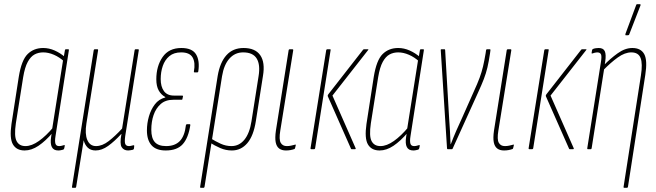

<svg xmlns="http://www.w3.org/2000/svg" viewBox="-20 -715 3144 920"><path d="M98 6Q59 6 42 -23Q25 -52 35 -121L70 -347Q83 -427 112.5 -456Q142 -485 187 -485Q215 -485 242 -473Q269 -461 292 -441L288 -420Q265 -441 238.5 -452.5Q212 -464 187 -464Q164 -464 145.5 -454Q127 -444 113 -418.5Q99 -393 91 -345L56 -124Q47 -63 59.5 -39Q72 -15 102 -15Q132 -15 166.5 -39.5Q201 -64 236 -106L233 -80Q198 -39 164.5 -16.5Q131 6 98 6ZM259 6Q215 6 225 -59L229 -85V-91L283 -432L285 -439L291 -474Q292 -479 295 -479H307Q311 -479 310 -474L246 -63Q242 -39 245.5 -27Q249 -15 263 -15Q270 -15 275.5 -16.5Q281 -18 288 -20Q291 -21 290 -15L288 -5Q287 0 283 2Q278 3 272.5 4.5Q267 6 259 6Z M329 185Q324 185 325 180L429 -474Q430 -479 434 -479H446Q451 -479 450 -474L394 -123Q386 -73 398.5 -44Q411 -15 440 -15Q470 -15 501 -39Q532 -63 565 -99L625 -474Q626 -479 629 -479H641Q646 -479 645 -474L580 -63Q576 -34 580.5 -24.5Q585 -15 598 -15Q604 -15 609 -16.5Q614 -18 619 -19Q624 -20 623 -14L622 -4Q621 2 615 3Q609 4 604 5Q599 6 594 6Q573 6 563 -10Q553 -26 562 -73H561Q529 -38 498.5 -16Q468 6 438 6Q414 6 400 -8Q386 -22 381 -43L345 180Q344 185 341 185Z M774 6Q728 6 706 -19Q684 -44 684 -90Q684 -124 693.5 -157Q703 -190 722 -215Q741 -240 772 -248V-250Q752 -261 740.5 -281.5Q729 -302 729 -335Q729 -398 759 -441.5Q789 -485 849 -485Q901 -485 919.5 -454.5Q938 -424 930 -372Q929 -368 925 -368H912Q909 -368 909 -372Q917 -415 903 -439.5Q889 -464 848 -464Q813 -464 791.5 -446Q770 -428 760 -399Q750 -370 750 -336Q750 -300 765.5 -278.5Q781 -257 814 -257H853Q857 -257 857 -254L854 -240Q854 -237 851 -237H811Q773 -237 750 -216.5Q727 -196 716 -164Q705 -132 705 -93Q705 -53 722 -34Q739 -15 776 -15Q818 -15 841.5 -39Q865 -63 871 -116Q873 -120 876 -120H889Q892 -120 892 -116Q883 -55 856 -24.5Q829 6 774 6Z M943 185Q938 185 939 180L1023 -351Q1034 -416 1065 -450.5Q1096 -485 1147 -485Q1203 -485 1227 -450.5Q1251 -416 1240 -351L1206 -135Q1195 -64 1165 -29Q1135 6 1091 6Q1062 6 1035.5 -5.5Q1009 -17 984 -33L988 -53Q1012 -38 1037 -26.5Q1062 -15 1089 -15Q1126 -15 1151 -45.5Q1176 -76 1185 -134L1219 -350Q1228 -405 1210 -434.5Q1192 -464 1145 -464Q1106 -464 1079.5 -434.5Q1053 -405 1044 -350L960 180Q959 185 955 185Z M1350 6Q1330 6 1317.5 -3.5Q1305 -13 1301 -33.5Q1297 -54 1302 -89L1363 -474Q1364 -479 1369 -479H1380Q1386 -479 1385 -474L1323 -89Q1316 -47 1325 -31Q1334 -15 1354 -15Q1365 -15 1374 -17Q1383 -19 1391 -21Q1398 -25 1397 -18L1394 -6Q1393 -2 1391 -1Q1383 2 1372.5 4Q1362 6 1350 6Z M1666 0Q1663 0 1662 -2L1551 -253Q1549 -258 1553 -263L1720 -477Q1722 -479 1725 -479H1742Q1748 -479 1743 -474L1573 -257L1684 -5Q1686 0 1680 0ZM1473 0Q1467 0 1468 -5L1543 -474Q1544 -479 1549 -479H1560Q1566 -479 1564 -474L1490 -5Q1489 0 1484 0Z M1799 6Q1760 6 1743 -23Q1726 -52 1736 -121L1771 -347Q1784 -427 1813.5 -456Q1843 -485 1888 -485Q1916 -485 1943 -473Q1970 -461 1993 -441L1989 -420Q1966 -441 1939.5 -452.5Q1913 -464 1888 -464Q1865 -464 1846.5 -454Q1828 -444 1814 -418.5Q1800 -393 1792 -345L1757 -124Q1748 -63 1760.5 -39Q1773 -15 1803 -15Q1833 -15 1867.5 -39.5Q1902 -64 1937 -106L1934 -80Q1899 -39 1865.5 -16.5Q1832 6 1799 6ZM1960 6Q1916 6 1926 -59L1930 -85V-91L1984 -432L1986 -439L1992 -474Q1993 -479 1996 -479H2008Q2012 -479 2011 -474L1947 -63Q1943 -39 1946.5 -27Q1950 -15 1964 -15Q1971 -15 1976.5 -16.5Q1982 -18 1989 -20Q1992 -21 1991 -15L1989 -5Q1988 0 1984 2Q1979 3 1973.5 4.5Q1968 6 1960 6Z M2126 0Q2122 0 2122 -4L2092 -474Q2091 -479 2096 -479H2110Q2113 -479 2113 -475L2132 -149Q2134 -118 2136 -88Q2138 -58 2139 -24H2140Q2153 -58 2166.5 -89Q2180 -120 2195 -152L2251 -278Q2268 -315 2278 -342Q2288 -369 2294.5 -396.5Q2301 -424 2307 -460L2309 -474Q2310 -479 2313 -479H2327Q2331 -479 2330 -474L2328 -459Q2322 -419 2315.5 -391.5Q2309 -364 2298.5 -336.5Q2288 -309 2270 -270L2149 -3Q2148 0 2145 0Z M2395 6Q2375 6 2362.5 -3.5Q2350 -13 2346 -33.5Q2342 -54 2347 -89L2408 -474Q2409 -479 2414 -479H2425Q2431 -479 2430 -474L2368 -89Q2361 -47 2370 -31Q2379 -15 2399 -15Q2410 -15 2419 -17Q2428 -19 2436 -21Q2443 -25 2442 -18L2439 -6Q2438 -2 2436 -1Q2428 2 2417.5 4Q2407 6 2395 6Z M2711 0Q2708 0 2707 -2L2596 -253Q2594 -258 2598 -263L2765 -477Q2767 -479 2770 -479H2787Q2793 -479 2788 -474L2618 -257L2729 -5Q2731 0 2725 0ZM2518 0Q2512 0 2513 -5L2588 -474Q2589 -479 2594 -479H2605Q2611 -479 2609 -474L2535 -5Q2534 0 2529 0Z M2972 185Q2967 185 2968 180L3051 -353Q3060 -410 3049.5 -437Q3039 -464 3005 -464Q2974 -464 2940 -439.5Q2906 -415 2870 -378L2873 -402Q2904 -434 2939.5 -459.5Q2975 -485 3010 -485Q3051 -485 3067 -455.5Q3083 -426 3072 -356L2989 180Q2988 185 2983 185ZM2798 0Q2793 0 2794 -5L2859 -415Q2864 -444 2860 -454Q2856 -464 2841 -464Q2836 -464 2830.5 -462.5Q2825 -461 2819 -459Q2814 -457 2815 -463L2817 -475Q2818 -478 2819.5 -479Q2821 -480 2823 -481Q2828 -483 2835.5 -484Q2843 -485 2849 -485Q2871 -485 2878 -469.5Q2885 -454 2880 -420L2876 -394L2875 -386L2815 -5Q2814 0 2811 0ZM2979 -546Q2977 -546 2976.5 -547.5Q2976 -549 2977 -553L3028 -690Q3029 -693 3030 -694Q3031 -695 3034 -695H3046Q3048 -695 3049 -693.5Q3050 -692 3049 -689L2995 -550Q2994 -546 2988 -546Z"/></svg>

Font: Sofia Sans Extra Condensed Thin
Style: Italic
Weight: 250
Italic angle: -9°
Version: Version 4.100